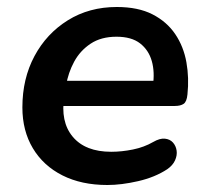

<svg xmlns="http://www.w3.org/2000/svg" viewBox="-20 -519 596 549"><path d="M287 10Q213 10 158.5 -17.5Q104 -45 74 -95Q44 -145 44 -212Q44 -294 78.5 -358.5Q113 -423 174 -461Q235 -499 314 -499Q375 -499 416 -478Q457 -457 481 -421.5Q505 -386 513 -341Q521 -296 516 -249Q514 -228 505 -222Q496 -216 480 -216H144L154 -288H434L417 -273Q423 -313 414 -344.5Q405 -376 380.5 -395Q356 -414 313 -414Q269 -414 239 -394Q209 -374 192 -342.5Q175 -311 169 -275L164 -244Q152 -171 188 -128Q224 -85 298 -85Q328 -85 360 -91.5Q392 -98 418 -113Q437 -124 451.5 -122.5Q466 -121 474.5 -111.5Q483 -102 485 -88.5Q487 -75 480.5 -60.5Q474 -46 458 -35Q423 -12 375 -1Q327 10 287 10Z"/></svg>

Font: Nunito ExtraLight
Style: Italic
Weight: 200
Italic angle: -9°
Designer: Vernon Adams
Foundry: Vernon Adams
Version: Version 3.602